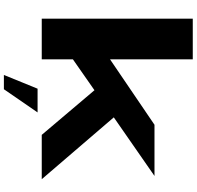

<svg xmlns="http://www.w3.org/2000/svg" viewBox="-32 -793 1022 998"><g transform="rotate(90 479.0 -294.0)"><path d="M77 0V-785H288.5V-355L628.5 -586H894.5L590 -374.5L911.5 0H681L449 -274L288.5 -162V0ZM369.6 196.8 441 21.7H564.4L443.8 196.8Z"/></g></svg>

Font: Anybody UltraExpanded Regular
Style: Bold
Weight: 700
Width: 9
Designer: Tyler Finck
Foundry: Etcetera Type Company
Version: Version 1.010; ttfautohint (v1.8.3) -l 8 -r 50 -G 200 -x 14 